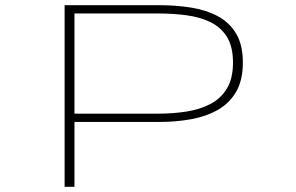

<svg xmlns="http://www.w3.org/2000/svg" viewBox="-20 -720 1140 740"><path d="M229 0V-700H594Q658.5 -700 716.5 -690.8Q774.5 -681.5 819.5 -657.5Q864.5 -633.5 890.2 -590.2Q916 -547 916 -479Q916 -411 890.2 -366.5Q864.5 -322 819.5 -296.5Q774.5 -271 716.5 -260.5Q658.5 -250 594 -250H267V0ZM267 -282H591Q647 -282 698.5 -290Q750 -298 790.5 -319Q831 -340 854.5 -378.8Q878 -417.5 878 -479Q878 -540.5 854.5 -578Q831 -615.5 790.5 -635Q750 -654.5 698.5 -661.2Q647 -668 591 -668H267Z"/></svg>

Font: Trispace Expanded Thin
Style: Regular
Weight: 100
Width: 7
Designer: Tyler Finck
Foundry: Etcetera Type Company
Version: Version 1.210; ttfautohint (v1.8.3)